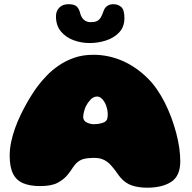

<svg xmlns="http://www.w3.org/2000/svg" viewBox="-20 -852 891 892"><path d="M664 20Q624.5 20 593.8 10Q563 0 539.5 -27.5Q534.5 -33.5 531 -38.2Q527.5 -43 524 -48Q520.5 -53 515 -60.5Q509.5 -68 500 -79Q488.5 -93 476.8 -101.2Q465 -109.5 452.5 -113.5Q447.5 -115.5 441.5 -116.5Q435.5 -117.5 428.5 -118Q421.5 -118.5 414 -118.5Q402.5 -118.5 390.5 -117.2Q378.5 -116 368.5 -113.5Q357.5 -110.5 348.8 -105Q340 -99.5 333 -92Q326 -84.5 320 -75.8Q314 -67 307.8 -57.8Q301.5 -48.5 293.5 -39Q276.5 -18.5 248 -3Q219.5 12.5 166 12.5Q119 12.5 87.5 -0.8Q56 -14 40.5 -45Q25 -76 25 -128.5Q25 -160 31.8 -192.2Q38.5 -224.5 50 -256.5Q61.5 -288.5 75.8 -318Q90 -347.5 104.8 -373.5Q119.5 -399.5 133 -420Q146.5 -440.5 156.5 -453.5Q173 -475.5 197 -500.5Q221 -525.5 252.8 -547.5Q284.5 -569.5 324.5 -583.5Q364.5 -597.5 413.5 -597.5Q483.5 -597.5 547.8 -569.8Q612 -542 666 -488.5Q689 -466 709 -437Q729 -408 745.8 -374.8Q762.5 -341.5 775.8 -306Q789 -270.5 798.5 -234.8Q808 -199 812.8 -165.5Q817.5 -132 817.5 -102.5Q817.5 -34.5 775.5 -7.2Q733.5 20 664 20ZM465.5 -285Q475 -290.5 477.8 -298.8Q480.5 -307 480.5 -322.5Q480.5 -331 478.5 -341.2Q476.5 -351.5 473 -361.5Q469.5 -371.5 465 -378.5Q458.5 -390 449.5 -396.8Q440.5 -403.5 431 -403.5Q414 -403.5 400.5 -389Q387 -374.5 379.5 -359.5Q377.5 -355 375 -348.8Q372.5 -342.5 370.8 -335.5Q369 -328.5 367.8 -321.8Q366.5 -315 366.5 -309.5Q366.5 -291 382.8 -283Q399 -275 417.5 -275Q427 -275 435.8 -276.2Q444.5 -277.5 452.2 -279.8Q460 -282 465.5 -285ZM397 -652Q357 -652 321 -665.5Q285 -679 262.5 -706.5Q240 -734 240 -776Q240 -801 255.8 -816.8Q271.5 -832.5 297.5 -832.5Q327 -832.5 337.5 -820.8Q348 -809 351.5 -794Q356.5 -772.5 369 -760.8Q381.5 -749 402 -749Q419.5 -749 430 -754Q440.5 -759 447.5 -770Q454.5 -781 460.5 -799Q466 -816 478 -824.2Q490 -832.5 507 -832.5Q528.5 -832.5 543.2 -819.5Q558 -806.5 558 -768Q558 -727 533.5 -701.2Q509 -675.5 472 -663.8Q435 -652 397 -652Z"/></svg>

Font: Gluten Thin Black
Style: Regular
Weight: 900
Version: Version 1.300